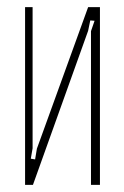

<svg xmlns="http://www.w3.org/2000/svg" viewBox="-20 -516 345 536"><path d="M259 -496V0H234V-429L244 -458L232 -459L226 -430L72 0H50V-496H71V-102L66 -73L78 -71L83 -101L226 -496Z"/></svg>

Font: Moniqa Thin Paragraph
Style: Regular
Weight: 100
Designer: Rajesh Rajput
Foundry: Rajesh Rajput
Version: Version 1.000